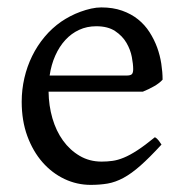

<svg xmlns="http://www.w3.org/2000/svg" viewBox="-20 -489 502 523"><path d="M242.2 -417.5Q216.8 -417.5 195.6 -407.7Q174.3 -397.9 158 -380.1Q141.6 -362.3 130.6 -337.6Q119.6 -313 115.2 -283.2H324.2Q335.4 -283.2 339.1 -286.9Q342.8 -290.5 342.8 -300.8Q342.8 -314 339.1 -333.7Q335.4 -353.5 324.5 -372.3Q313.5 -391.1 293.7 -404.3Q273.9 -417.5 242.2 -417.5ZM422.9 -272Q414.1 -262.2 399.4 -253.9Q384.8 -245.6 369.1 -239.3H112.3Q112.8 -201.2 122.8 -166.7Q132.8 -132.3 151.6 -106.2Q170.4 -80.1 197 -64.5Q223.6 -48.8 256.8 -48.8Q272 -48.8 286.4 -50.8Q300.8 -52.7 317.4 -59.6Q334 -66.4 354.2 -79.6Q374.5 -92.8 401.9 -115.2Q408.2 -111.8 412.8 -105.5Q417.5 -99.1 419.9 -95.2Q387.2 -59.6 362.5 -37.8Q337.9 -16.1 316.2 -4.4Q294.4 7.3 273.2 11Q252 14.6 227.1 14.6Q189.5 14.6 155.5 -1.5Q121.6 -17.6 95.7 -47.1Q69.8 -76.7 54.4 -118.4Q39.1 -160.2 39.1 -211.9Q39.1 -244.6 46.4 -276.4Q53.7 -308.1 67.6 -336.4Q81.5 -364.7 101.6 -388.7Q121.6 -412.6 147 -430.2Q157.7 -437.5 171.1 -444.6Q184.6 -451.7 199.2 -457Q213.9 -462.4 228.3 -465.6Q242.7 -468.8 255.9 -468.8Q287.6 -468.8 312.5 -460Q337.4 -451.2 356 -436.3Q374.5 -421.4 387.2 -401.6Q399.9 -381.8 408 -359.9Q416 -337.9 419.4 -315.2Q422.9 -292.5 422.9 -272Z"/></svg>

Font: Gentium Basic
Style: Regular
Weight: 400
Designer: J. Victor Gaultney and Annie Olsen
Foundry: SIL International
Version: Version 1.100